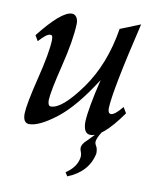

<svg xmlns="http://www.w3.org/2000/svg" viewBox="-79 -551 674 813"><g transform="rotate(10 258.0 -144.0)"><path d="M331.5 9.8Q300.8 9.8 300.8 -42Q303.2 -97.7 334 -226.6Q254.9 -101.6 182.9 -45.9Q110.8 9.8 67.9 9.8Q41.5 9.8 41.5 -31.2Q43 -73.2 71.3 -187.3Q99.6 -301.3 101.6 -355.5Q101.6 -370.1 99.4 -374.3Q97.2 -378.4 90.3 -378.4Q75.2 -378.4 43 -342.3L29.3 -365.7Q121.1 -482.4 166 -482.4Q177.7 -482.4 185.3 -472.2Q192.9 -461.9 192.9 -443.4Q190.4 -371.6 162.1 -257.1Q133.8 -142.6 132.3 -105.5Q132.3 -79.6 145.5 -79.6Q193.4 -79.6 272 -188.7Q350.6 -297.9 375.5 -453.6L461.9 -488.3Q391.1 -191.4 388.7 -114.7Q388.7 -92.3 401.9 -92.3Q418 -92.3 449.7 -130.9L464.4 -106.4Q382.3 9.8 331.5 9.8ZM265.6 199.7 255.4 183.6Q302.7 152.8 307.6 107.4Q307.6 94.7 304.2 87.6Q300.8 80.6 300.3 71.3Q300.3 54.2 322.8 34.7L356 0.5L376.5 -8.3Q357.9 20 357.9 37.1Q358.4 43.9 364.3 53.2Q370.1 62.5 370.1 83Q353.5 164.6 265.6 199.7Z"/></g></svg>

Font: Kelvinch
Style: Italic
Weight: 400
Italic angle: -10°
Designer: Paul James Miller
Foundry: High-Logic / Made with FontCreator
Version: Version 3.40;July 22, 2017;FontCreator 11.0.0.2388 64-bit